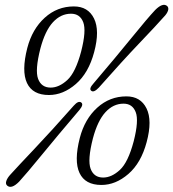

<svg xmlns="http://www.w3.org/2000/svg" viewBox="-20 -737 701 777"><path d="M279 -711Q336.5 -711 360.5 -662.2Q384.5 -613.5 361 -526Q338.5 -441.5 287 -397Q235.5 -352.5 178 -352.5Q112 -352.5 89.2 -401Q66.5 -449.5 90.5 -543Q110.5 -619.5 161 -665.2Q211.5 -711 279 -711ZM308.5 -529Q330 -613 316.8 -647.2Q303.5 -681.5 267.5 -681.5Q226 -681.5 194.2 -647Q162.5 -612.5 143.5 -541Q121 -453 134.2 -417.8Q147.5 -382.5 185 -382.5Q219 -382.5 252.5 -413.2Q286 -444 308.5 -529ZM380 -382.5Q359 -360.5 349 -370Q339 -378 358.5 -399.5Q452.5 -510 514.8 -586.8Q577 -663.5 608 -696.5Q638.5 -727 656 -713Q664 -706 659.8 -693.5Q655.5 -681 642.5 -668Q613.5 -635 544.5 -562.8Q475.5 -490.5 380 -382.5ZM278.5 -309.5Q297.5 -331 309 -322Q319.5 -313.5 301 -291.5Q212 -187 149.2 -110.2Q86.5 -33.5 57.5 -2Q27 29 9.5 14.5Q1.5 8 5.5 -4.5Q9.5 -17 22.5 -31Q50.5 -62 119.5 -134.8Q188.5 -207.5 278.5 -309.5ZM491.5 -347Q549 -347 573 -298.2Q597 -249.5 573.5 -162Q551 -77.5 499.5 -33Q448 11.5 390.5 11.5Q324.5 11.5 301.8 -37Q279 -85.5 303 -179Q323 -255.5 373.5 -301.2Q424 -347 491.5 -347ZM521 -165Q542.5 -249 529.2 -283.2Q516 -317.5 480 -317.5Q438.5 -317.5 406.8 -283Q375 -248.5 356 -177Q333.5 -89 346.8 -53.8Q360 -18.5 397.5 -18.5Q431.5 -18.5 465 -49.2Q498.5 -80 521 -165Z"/></svg>

Font: Fraunces 144pt S100 Light
Style: Italic
Weight: 300
Italic angle: -16°
Version: Version 1.000; ttfautohint (v1.8.3)